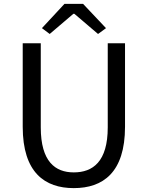

<svg xmlns="http://www.w3.org/2000/svg" viewBox="-20 -956 761 989"><path d="M360 13C510 13 624 -67 624 -303V-733H535V-300C535 -123 458 -68 360 -68C265 -68 190 -123 190 -300V-733H97V-303C97 -67 211 13 360 13ZM196 -811 236 -781 358 -885H363L485 -781L526 -811L408 -936H312Z"/></svg>

Font: Noto Sans CJK TC Regular
Style: Regular
Weight: 400
Designer: Ryoko NISHIZUKA (kana & ideographs); Paul D. Hunt (Latin, Greek & Cyrillic); Wenlong ZHANG (bopomofo); Sandoll Communica
Foundry: Adobe Systems Incorporated
Version: Version 1.001;PS 1.001;hotconv 1.0.78;makeotf.lib2.5.61930